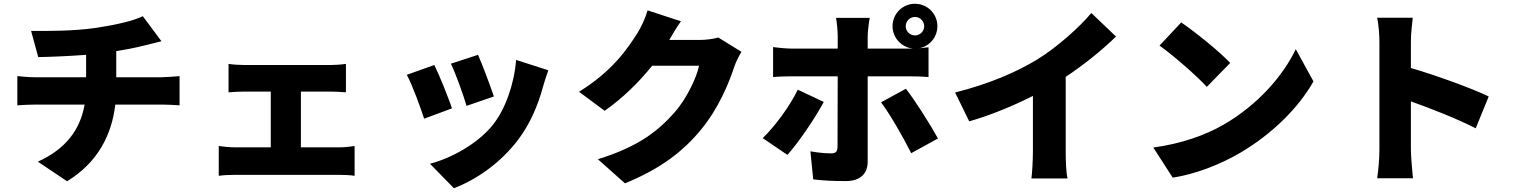

<svg xmlns="http://www.w3.org/2000/svg" viewBox="-20 -895 8040 1019"><path d="M72 -491V-336C99 -338 138 -340 168 -340H429C406 -207 329 -104 181 -37L336 67C501 -34 573 -181 592 -340H839C868 -340 903 -338 933 -336V-491C910 -489 857 -485 836 -485H597V-624C650 -632 701 -642 748 -654C766 -658 796 -666 837 -676L738 -809C687 -784 595 -763 489 -747C378 -730 222 -730 145 -731L183 -592C246 -593 344 -597 437 -604V-485H167C135 -485 102 -488 72 -491Z M1141 -120V38C1169 34 1203 33 1229 33H1781C1800 33 1840 34 1862 38V-120C1841 -117 1811 -113 1781 -113H1577V-409H1734C1757 -409 1789 -407 1816 -405V-556C1790 -552 1758 -550 1734 -550H1278C1253 -550 1215 -552 1193 -556V-405C1215 -407 1253 -409 1278 -409H1417V-113H1229C1202 -113 1168 -116 1141 -120Z M2517 -604 2373 -557C2400 -501 2442 -383 2456 -333L2601 -383C2586 -430 2537 -560 2517 -604ZM2890 -522 2719 -577C2710 -453 2663 -317 2597 -234C2514 -129 2368 -53 2262 -26L2389 104C2509 58 2635 -29 2728 -151C2794 -237 2836 -339 2862 -435C2869 -459 2876 -483 2890 -522ZM2285 -550 2139 -498C2166 -450 2214 -319 2231 -265L2379 -320C2359 -378 2313 -494 2285 -550Z M3594 -782 3417 -840C3406 -801 3382 -749 3364 -721C3311 -637 3230 -517 3053 -408L3189 -307C3281 -371 3370 -457 3441 -546H3690C3677 -481 3621 -366 3558 -296C3473 -201 3369 -116 3153 -50L3297 78C3485 1 3606 -91 3703 -210C3795 -323 3849 -455 3876 -538C3886 -568 3902 -598 3915 -620L3792 -696C3766 -688 3726 -683 3693 -683H3532C3547 -709 3571 -750 3594 -782Z M4787 -756C4787 -783 4809 -805 4836 -805C4863 -805 4885 -783 4885 -756C4885 -729 4863 -707 4836 -707C4809 -707 4787 -729 4787 -756ZM4352 -354 4214 -419C4172 -332 4095 -227 4028 -162L4159 -73C4212 -131 4304 -264 4352 -354ZM4788 -424 4656 -352C4702 -291 4771 -172 4816 -82L4958 -160C4918 -233 4838 -360 4788 -424ZM4083 -645V-486C4112 -489 4156 -490 4186 -490H4426L4425 -115C4424 -89 4415 -81 4390 -81C4366 -81 4323 -84 4281 -92L4296 57C4352 64 4410 66 4470 66C4547 66 4585 25 4585 -36V-490H4801C4830 -490 4874 -489 4908 -486V-644L4859 -639C4914 -650 4955 -698 4955 -756C4955 -822 4902 -875 4836 -875C4770 -875 4717 -822 4717 -756C4717 -694 4765 -643 4826 -637H4800H4585V-703C4585 -730 4593 -786 4596 -800H4417C4421 -781 4426 -732 4426 -704V-637H4186C4155 -637 4114 -641 4083 -645Z M5049 -404 5124 -251C5240 -284 5361 -335 5462 -386V-93C5462 -45 5458 25 5454 52H5646C5638 24 5636 -45 5636 -93V-487C5731 -550 5828 -628 5903 -701L5772 -826C5709 -750 5587 -642 5486 -580C5374 -512 5231 -450 5049 -404Z M6249 -776 6134 -653C6206 -602 6332 -492 6385 -434L6509 -561C6449 -625 6318 -729 6249 -776ZM6101 -112 6204 48C6330 28 6460 -24 6562 -84C6729 -182 6871 -321 6951 -463L6857 -634C6790 -493 6655 -338 6475 -234C6377 -177 6248 -132 6101 -112Z M7301 -100C7301 -59 7296 8 7289 51H7479C7474 6 7468 -73 7468 -100V-357C7574 -319 7711 -266 7812 -214L7881 -383C7797 -424 7603 -495 7468 -534V-671C7468 -719 7474 -763 7478 -801H7289C7297 -763 7301 -711 7301 -671C7301 -586 7301 -188 7301 -100Z"/></svg>

Font: Noto Sans KR Black
Style: Regular
Weight: 900
Designer: Ryoko NISHIZUKA 西塚涼子 (kana, bopomofo & ideographs); Paul D. Hunt (Latin, Greek & Cyrillic); Sandoll Communications 산돌커뮤니
Foundry: Adobe
Version: Version 2.004;hotconv 1.0.118;makeotfexe 2.5.65603